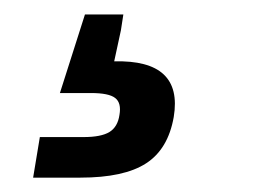

<svg xmlns="http://www.w3.org/2000/svg" viewBox="-20 -42 379 266"><path d="M25.9 204.1 35.2 147.9H95.7Q120.1 147.9 131.6 140.9Q143.1 133.8 145.5 117.2Q148.4 100.6 139.6 93.8Q130.9 86.9 106 86.9H63L97.7 -22H150.9L147.5 0L138.2 43Q233.9 40.5 220.7 120.1Q212.9 164.6 182.4 184.3Q151.9 204.1 91.3 204.1Z"/></svg>

Font: Inter Semi Bold
Style: Italic
Weight: 600
Italic angle: -9.39999°
Designer: Rasmus Andersson
Foundry: rsms
Version: Version 4.000;git-3c8e0fc